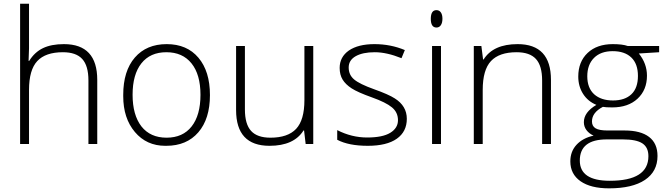

<svg xmlns="http://www.w3.org/2000/svg" viewBox="-20 -780 3610 1040"><path d="M326.2 -541Q506.8 -541 506.8 -347.2V0H459V-344.2Q459 -423.8 425.5 -460.4Q392.1 -497.1 320.8 -497.1Q226.6 -497.1 181.9 -449.2Q137.2 -401.4 137.2 -293V0H88.9V-759.8H137.2V-518.1L134.8 -450.2H138.2Q167.5 -497.6 212.9 -519.3Q258.3 -541 326.2 -541Z M647.5 -266.1Q647.5 -395.5 710.4 -468.3Q773.4 -541 883.1 -541Q992.7 -541 1054.9 -467.3Q1117.2 -393.6 1117.2 -264.9Q1117.2 -136.2 1054.2 -63.2Q991.2 9.8 880.4 9.8Q877.9 9.8 875 9.8Q773.9 9.8 710.7 -64.9Q647.5 -139.6 647.5 -258.8Q647.5 -262.7 647.5 -266.1ZM746.1 -95.2Q794.4 -34.2 882.3 -34.2Q970.2 -34.2 1018.1 -95.2Q1065.9 -156.2 1065.9 -266.4Q1065.9 -376.5 1017.3 -436.8Q968.8 -497.1 881.1 -497.1Q793.5 -497.1 745.8 -436.8Q698.2 -376.5 698.2 -266.8Q698.2 -157.2 746.1 -95.2Z M1676.8 0H1635.7L1627 -73.2H1624Q1571.8 9.8 1439.9 9.8Q1258.8 9.8 1258.8 -184.1V-530.8H1306.6V-187Q1306.6 -107.4 1340.1 -70.8Q1373.5 -34.2 1444.8 -34.2Q1539.1 -34.2 1584 -82Q1628.9 -129.9 1628.9 -237.8V-530.8H1676.8Z M1806.6 -75.2Q1884.8 -35.2 1968.8 -35.2Q2052.7 -35.2 2094.2 -60.8Q2135.7 -86.4 2135.7 -128.9Q2135.7 -171.4 2103 -198.5Q2070.3 -225.6 1994.1 -252.7Q1918 -279.8 1884.8 -301.3Q1851.6 -322.8 1835.7 -349.1Q1819.8 -375.5 1819.8 -412.1Q1819.8 -471.2 1869.6 -506.3Q1920.4 -541 2008.1 -541Q2095.7 -541 2172.9 -508.8L2154.8 -464.8Q2074.7 -497.1 2009.8 -497.1Q1944.8 -497.1 1906.7 -475.6Q1868.7 -454.1 1868.7 -414.3Q1868.7 -374.5 1898.2 -349.6Q1927.7 -324.7 2006.3 -296.6Q2085 -268.6 2118.2 -247.1Q2183.6 -206.1 2183.6 -136.5Q2183.6 -66.9 2129.4 -28.6Q2075.2 9.8 1971.9 9.8Q1868.7 9.8 1806.6 -22.9Z M2344.2 -725.1Q2359.4 -725.1 2367.9 -712.9Q2376.5 -700.7 2376.5 -678.5Q2376.5 -656.2 2367.9 -643.6Q2359.4 -630.9 2344.2 -630.9Q2313.5 -630.9 2313.5 -678Q2313.5 -725.1 2344.2 -725.1ZM2368.7 0H2320.3V-530.8H2368.7Z M2783.7 -541Q2964.4 -541 2964.4 -347.2V0H2916.5V-344.2Q2916.5 -423.8 2883.1 -460.4Q2849.6 -497.1 2778.3 -497.1Q2684.1 -497.1 2639.4 -449.2Q2594.7 -401.4 2594.7 -293V0H2546.4V-530.8H2587.4L2596.7 -458H2599.6Q2651.9 -541 2783.7 -541Z M3270.5 -73.2H3363.3Q3450.2 -73.2 3495.8 -38.3Q3541.5 -3.4 3541.5 64.9Q3541.5 148.9 3473.4 194.6Q3405.3 240.2 3279.3 240.2Q3179.7 240.2 3124.5 201.7Q3069.3 163.1 3069.3 94.2Q3069.3 40.5 3102.8 4.2Q3136.2 -32.2 3195.3 -45.4Q3170.9 -56.2 3156.7 -75.2Q3142.6 -94.2 3142.6 -118.2Q3142.6 -171.9 3210.4 -211.9Q3164.1 -231 3138.2 -271.7Q3112.3 -312.5 3112.3 -365.2Q3112.3 -445.3 3162.8 -493.2Q3213.4 -541 3299.3 -541Q3352.1 -541 3380.4 -530.8H3550.3V-497.1L3440.4 -490.2Q3484.4 -435.5 3484.4 -370.1Q3484.4 -293 3433.6 -245.6Q3382.8 -198.2 3296.4 -198.2Q3260.3 -198.2 3245.6 -201.2Q3186.5 -170.4 3186.5 -122.1Q3186.5 -96.7 3206.1 -85Q3225.6 -73.2 3270.5 -73.2ZM3198.2 -269.5Q3235.8 -235.8 3300.3 -235.8Q3364.7 -235.8 3400.1 -269.5Q3435.5 -303.2 3435.5 -368.7Q3435.5 -434.1 3399.7 -468.5Q3363.8 -502.9 3298.8 -502.9Q3233.9 -502.9 3197.5 -466.3Q3161.1 -429.7 3161.1 -366.7Q3161.1 -303.7 3198.2 -269.5ZM3353.5 -24.9H3266.6Q3120.6 -24.9 3120.6 89.8Q3120.6 199.2 3283.2 199.2Q3492.2 199.2 3492.2 65.9Q3492.2 18.1 3459.5 -3.4Q3426.8 -24.9 3353.5 -24.9Z"/></svg>

Font: Open Sans Hebrew Light
Style: Regular
Weight: 300
Foundry: Ascender Corporation, Yanek Iontef
Version: Version 2.001;PS 002.001;hotconv 1.0.70;makeotf.lib2.5.58329